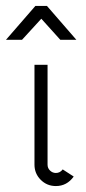

<svg xmlns="http://www.w3.org/2000/svg" viewBox="-82 -618 291 646"><path d="M175 -484H121L57 -555L-8 -484H-62L37 -598H76ZM106 8Q76 8 55 -13Q34 -34 34 -64V-400H78V-64Q78 -52 86.5 -44Q95 -36 106 -36Q120 -36 129 -48L166 -24Q143 8 106 8Z"/></svg>

Font: Bhavuka
Style: Regular
Weight: 400
Version: 2.94.0; ttfautohint (v1.2) -l 7 -r 28 -G 50 -x 13 -D deva -f